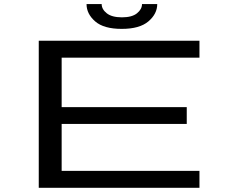

<svg xmlns="http://www.w3.org/2000/svg" viewBox="-20 -894 1140 914"><path d="M164.5 0V-700H929.5V-619.5H273.5V-384H869V-304H273.5V-80.5H929.5V0ZM559.5 -756.5Q474 -756.5 433 -792.2Q392 -828 392 -874.5H464Q464 -850 488.2 -830.8Q512.5 -811.5 560.5 -811.5Q608.5 -811.5 632.2 -830.8Q656 -850 656 -874.5H728.5Q728.5 -828 686.5 -792.2Q644.5 -756.5 559.5 -756.5Z"/></svg>

Font: Trispace Expanded
Style: Regular
Weight: 400
Width: 7
Designer: Tyler Finck
Foundry: Etcetera Type Company
Version: Version 1.210; ttfautohint (v1.8.3)